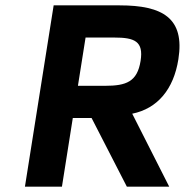

<svg xmlns="http://www.w3.org/2000/svg" viewBox="-20 -696 689 716"><path d="M645.2 -475C669.5 -628.3 586.9 -676 426.1 -676H180.1L73 0H211L251.5 -256H321.5L453 0H611L473.1 -272C567.4 -291.1 627.5 -363 645.2 -475ZM504.3 -469C491.9 -391 450.8 -376 371.6 -376H270.6L299.1 -556H406.1C481.8 -556 515.9 -542.2 504.3 -469Z"/></svg>

Font: Fog Sans
Style: It
Weight: 700
Foundry: Intel Corporation
Version: Version 1.00